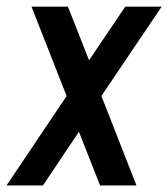

<svg xmlns="http://www.w3.org/2000/svg" viewBox="-54 -568 515 588"><path d="M-34 0 150 -274 42.5 -547.5H154L236.5 -338.5H188.5L329.5 -547.5H441L256.5 -274L364 0H252.5L170 -209.5H218L77.5 0Z"/></svg>

Font: Mohave SemiBold
Style: Italic
Weight: 600
Italic angle: -8°
Designer: Gumpita Rahayu
Foundry: Tokotype
Version: Version 2.003